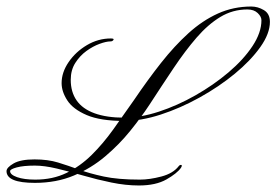

<svg xmlns="http://www.w3.org/2000/svg" viewBox="-123 -561 848 589"><path d="M217 -443Q228 -443 225 -438.5Q222 -434 216 -434Q203 -434 182.5 -426.5Q162 -419 142 -404.5Q122 -390 108 -368Q94 -346 94 -316Q94 -279 112 -253Q130 -227 167 -213.5Q204 -200 259 -200Q308 -200 364.5 -218.5Q421 -237 476.5 -268.5Q532 -300 578 -339Q624 -378 651.5 -419.5Q679 -461 679 -499Q679 -510 667.5 -521Q656 -532 636 -532Q591 -532 553 -509Q515 -486 480 -445.5Q445 -405 409.5 -352Q374 -299 335 -239Q310 -201 276.5 -159.5Q243 -118 200 -81.5Q157 -45 103.5 -22.5Q50 0 -16 0Q-103 0 -103 -36Q-103 -47 -81.5 -59.5Q-60 -72 -17 -72Q24 -72 55 -62.5Q86 -53 118.5 -41Q151 -29 195 -19.5Q239 -10 306 -10Q336 -10 372 -19.5Q408 -29 425 -51Q429 -56 433 -55Q437 -54 432 -46Q420 -29 387.5 -10.5Q355 8 303 8Q263 8 219 -1Q175 -10 132 -22.5Q89 -35 51 -44Q13 -53 -16 -53Q-51 -53 -71.5 -47.5Q-92 -42 -92 -36Q-92 -25 -70.5 -17.5Q-49 -10 -15 -10Q39 -10 81 -30.5Q123 -51 158 -85.5Q193 -120 224.5 -164Q256 -208 288 -254Q330 -316 371 -368Q412 -420 455 -459Q498 -498 545.5 -519.5Q593 -541 648 -541Q668 -541 686.5 -530Q705 -519 705 -494Q705 -458 675.5 -416.5Q646 -375 597.5 -335Q549 -295 489.5 -262Q430 -229 370 -209.5Q310 -190 258 -190Q185 -190 143 -208Q101 -226 83.5 -253Q66 -280 66 -306Q66 -339 87.5 -370.5Q109 -402 143.5 -422.5Q178 -443 217 -443Z"/></svg>

Font: Kapakana
Style: Regular
Weight: 400
Designer: Kousuke Nagai
Version: Version 1.002